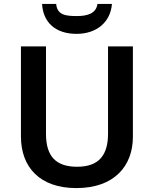

<svg xmlns="http://www.w3.org/2000/svg" viewBox="-20 -951 787 981"><path d="M552 -931H478C471 -879 421 -869 372 -869C314 -869 272 -875 267 -931H195C200 -838 262 -778 371 -778C476 -778 545 -840 552 -931ZM659 -252V-714H532V-268C532 -158 485 -99 374 -99C268 -99 215 -150 215 -267V-714H87V-254C87 -95 185 10 370 10C565 10 659 -104 659 -252Z"/></svg>

Font: Noto Sans Gurmukhi SemiBold
Style: Regular
Weight: 600
Designer: Jelle Bosma - Monotype Design Team
Foundry: Monotype Imaging Inc.
Version: Version 2.004